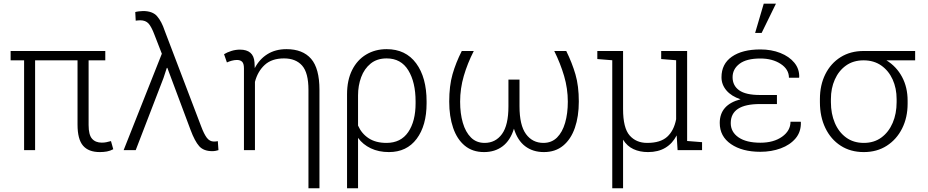

<svg xmlns="http://www.w3.org/2000/svg" viewBox="-20 -800 4943 1023"><path d="M511.7 10.3Q451.7 10.3 422.4 -23.9Q393.1 -58.1 393.1 -136.2V-478.5H167V0H108.4V-478.5H36.6V-528.3H541V-478.5H452.1V-133.8Q452.1 -81.5 470.5 -60.8Q488.8 -40 522.5 -40Q535.2 -40 546.1 -42.2Q557.1 -44.4 571.3 -48.3L583.5 -4.9Q566.9 3.9 549.6 7.1Q532.2 10.3 511.7 10.3Z M1111.3 5.4Q1064.9 5.4 1041.3 -21.2Q1017.6 -47.9 995.1 -108.4L871.6 -438.5L868.7 -438L851.1 -384.3L703.1 0H638.7L842.3 -513.7L803.2 -614.3Q787.1 -657.2 771.5 -674.6Q755.9 -691.9 726.6 -691.9Q722.2 -691.9 714.6 -691.2Q707 -690.4 703.1 -689.9L700.7 -735.8Q706.5 -737.8 719.7 -739.5Q732.9 -741.2 742.2 -741.2Q793 -741.2 817.1 -713.4Q841.3 -685.5 857.4 -636.7L1051.8 -126.5Q1066.9 -85.9 1082 -65.9Q1097.2 -45.9 1119.6 -45.9Q1124.5 -45.9 1130.6 -46.4Q1136.7 -46.9 1140.6 -47.9L1144 0Q1138.2 2 1128.9 3.7Q1119.6 5.4 1111.3 5.4Z M1623.5 203.1V-320.8Q1623.5 -412.6 1589.6 -450.7Q1555.7 -488.8 1493.2 -488.8Q1428.2 -488.8 1390.6 -454.3Q1353 -419.9 1338.4 -363.8V0H1279.8V-436Q1279.8 -460.9 1270.3 -470.7Q1260.7 -480.5 1242.7 -480.5Q1229 -480.5 1214.8 -476.6Q1200.7 -472.7 1189 -467.3L1173.8 -511.2Q1190.4 -521.5 1212.9 -528.6Q1235.4 -535.6 1258.3 -535.6Q1331.1 -535.6 1335.9 -468.3Q1336.4 -460.4 1336.7 -452.4Q1336.9 -444.3 1337.4 -437Q1362.3 -484.9 1405 -511.5Q1447.8 -538.1 1506.3 -538.1Q1592.8 -538.1 1637.5 -486.8Q1682.1 -435.5 1682.1 -321.3V203.1Z M1829.1 203.1V-297.4Q1829.1 -373 1856.2 -427Q1883.3 -481 1931.2 -509.5Q1979 -538.1 2040 -538.1Q2141.6 -538.1 2197.3 -462.6Q2252.9 -387.2 2252.9 -259.8V-249.5Q2252.9 -130.9 2200 -60.3Q2147 10.3 2052.2 10.3Q1997.6 10.3 1955.6 -9.8Q1913.6 -29.8 1887.7 -65.4V203.1ZM2039.1 -38.6Q2115.7 -38.6 2155 -96.2Q2194.3 -153.8 2194.3 -249.5V-259.8Q2194.3 -361.8 2155.5 -425.3Q2116.7 -488.8 2040 -488.8Q1988.8 -488.8 1954.8 -461.2Q1920.9 -433.6 1904.3 -388.7Q1887.7 -343.8 1887.7 -291.5V-130.9Q1906.7 -87.9 1944.6 -63.2Q1982.4 -38.6 2039.1 -38.6Z M2559.1 10.3Q2497.6 10.3 2456.3 -23.9Q2415 -58.1 2394.3 -118.9Q2373.5 -179.7 2373.5 -258.8Q2373.5 -342.8 2391.1 -404.3Q2408.7 -465.8 2440.4 -528.3H2504.4Q2470.7 -462.4 2451.2 -395.5Q2431.6 -328.6 2431.6 -258.3Q2431.6 -195.3 2446 -145.8Q2460.4 -96.2 2489.3 -67.4Q2518.1 -38.6 2562 -38.6Q2620.1 -38.6 2654.5 -85.7Q2689 -132.8 2689 -233.4V-376H2748V-233.4Q2748 -132.8 2782.5 -85.7Q2816.9 -38.6 2875.5 -38.6Q2918.9 -38.6 2947.8 -67.1Q2976.6 -95.7 2991 -145.5Q3005.4 -195.3 3005.4 -258.3Q3005.4 -328.1 2985.6 -395.3Q2965.8 -462.4 2933.1 -528.3H2997.1Q3028.3 -464.8 3046.1 -403.6Q3064 -342.3 3064 -258.8Q3064 -179.7 3043 -118.9Q3022 -58.1 2980.5 -23.9Q2939 10.3 2877.9 10.3Q2819.3 10.3 2778.3 -20.8Q2737.3 -51.8 2718.3 -114.3Q2699.2 -51.8 2658.2 -20.8Q2617.2 10.3 2559.1 10.3Z M3242.2 203.1V-479L3162.6 -485.4V-528.3H3299.8V-219.2Q3299.8 -118.2 3334.7 -78.4Q3369.6 -38.6 3428.2 -38.6Q3499 -38.6 3534.9 -71.3Q3570.8 -104 3582.5 -164.6V-479L3502.9 -485.4V-528.3H3641.1V-48.8L3720.7 -42.5V0H3590.3L3585.4 -78.6Q3563 -35.2 3524.9 -12.5Q3486.8 10.3 3432.6 10.3Q3389.2 10.3 3355.2 -5.4Q3321.3 -21 3299.8 -55.7V203.1Z M4031.2 8.8Q3934.6 8.8 3874.8 -32.2Q3814.9 -73.2 3814.9 -145Q3814.9 -242.2 3925.8 -271Q3877 -287.1 3850.6 -318.1Q3824.2 -349.1 3824.2 -388.2Q3824.2 -459.5 3879.6 -498Q3935.1 -536.6 4031.2 -536.6Q4090.3 -536.6 4137.7 -517.8Q4185.1 -499 4212.4 -465.8Q4239.7 -432.6 4238.3 -388.7L4237.3 -385.7H4183.6Q4183.6 -430.7 4139.6 -459.5Q4095.7 -488.3 4031.2 -488.3Q3957.5 -488.3 3920.4 -460.2Q3883.3 -432.1 3883.3 -388.7Q3883.3 -343.8 3918.5 -318.8Q3953.6 -293.9 4028.8 -293.9H4119.6V-245.6H4028.8Q3873.5 -245.6 3873.5 -144Q3873.5 -96.7 3915 -68.1Q3956.5 -39.6 4031.2 -39.6Q4102.1 -39.6 4147 -71.5Q4191.9 -103.5 4191.9 -151.4H4246.1L4247.1 -148.4Q4248.5 -97.7 4219 -62.7Q4189.5 -27.8 4139.9 -9.5Q4090.3 8.8 4031.2 8.8ZM4003.4 -624.5 4049.3 -780.3H4114.3L4038.1 -624.5Z M4582.5 10.3Q4511.7 10.3 4459.2 -23.7Q4406.7 -57.6 4377.7 -117.7Q4348.6 -177.7 4348.6 -255.9V-272Q4348.6 -346.7 4377.4 -404.5Q4406.2 -462.4 4458.7 -495.4Q4511.2 -528.3 4581.5 -528.3H4856V-478.5H4703.1Q4756.3 -445.8 4786.1 -390.4Q4815.9 -335 4815.9 -263.7V-247.6Q4815.9 -173.8 4786.6 -115.5Q4757.3 -57.1 4704.8 -23.4Q4652.3 10.3 4582.5 10.3ZM4582.5 -38.6Q4637.2 -38.6 4676.3 -67.4Q4715.3 -96.2 4736.3 -145.3Q4757.3 -194.3 4757.3 -255.9V-272Q4757.3 -329.6 4736.1 -376.5Q4714.8 -423.3 4675.5 -450.9Q4636.2 -478.5 4581.1 -478.5Q4526.4 -478.5 4487.5 -450.7Q4448.7 -422.9 4428 -376.2Q4407.2 -329.6 4407.2 -272V-255.9Q4407.2 -194.3 4428 -145.3Q4448.7 -96.2 4488 -67.4Q4527.3 -38.6 4582.5 -38.6Z"/></svg>

Font: Roboto Slab Light
Style: Regular
Weight: 300
Designer: Google
Version: Version 2.000; ttfautohint (v1.8.1.43-b0c9)